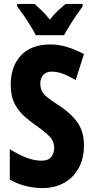

<svg xmlns="http://www.w3.org/2000/svg" viewBox="-20 -951 477 981"><path d="M409 -208Q409 -141 382 -92Q355 -43 307 -16.5Q259 10 196 10Q157 10 114.5 0Q72 -10 30 -33V-189Q71 -163 112.5 -146.5Q154 -130 192 -130Q227 -130 242 -149.5Q257 -169 257 -196Q257 -227 236.5 -250Q216 -273 168 -307Q138 -328 107.5 -354Q77 -380 56 -418.5Q35 -457 35 -517Q34 -610 86.5 -667Q139 -724 238 -724Q277 -724 319 -712Q361 -700 409 -675L367 -542Q327 -565 299 -575Q271 -585 244 -585Q216 -585 201 -568Q186 -551 186 -525Q186 -502 194 -486Q202 -470 221.5 -454Q241 -438 277 -415Q341 -374 375 -326.5Q409 -279 409 -208ZM163 -771Q154 -789 137 -817Q120 -845 101 -872.5Q82 -900 68 -918V-931H157Q172 -917 193.5 -896.5Q215 -876 235 -851Q256 -878 276.5 -897Q297 -916 315 -931H402V-918Q388 -899 369.5 -872Q351 -845 334.5 -818Q318 -791 307 -771Z"/></svg>

Font: Noto Sans Malayalam ExtraCondensed ExtraBold
Style: Regular
Weight: 800
Width: 2
Designer: Jelle Bosma - Monotype Design Team
Foundry: Monotype Imaging Inc.
Version: Version 2.104; ttfautohint (v1.8.4.7-5d5b)